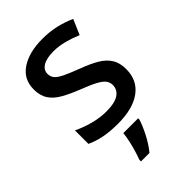

<svg xmlns="http://www.w3.org/2000/svg" viewBox="-229 -636 945 945"><g transform="rotate(-45 243.0 -164.0)"><path d="M442 -152Q442 -74 384.5 -32Q327 10 224 10Q167 10 125.5 1.5Q84 -7 50 -23V-117Q86 -99 133 -86Q180 -73 224 -73Q285 -73 312.5 -92Q340 -111 340 -143Q340 -162 329 -176.5Q318 -191 290 -206Q262 -221 210 -241Q159 -261 123 -281.5Q87 -302 68 -330.5Q49 -359 49 -403Q49 -474 106 -511.5Q163 -549 255 -549Q305 -549 348.5 -539Q392 -529 432 -511L398 -432Q363 -447 325 -457Q287 -467 251 -467Q202 -467 176.5 -451.5Q151 -436 151 -409Q151 -389 163 -375Q175 -361 204.5 -347Q234 -333 284 -314Q335 -295 370 -274.5Q405 -254 423.5 -225Q442 -196 442 -152ZM312 70Q303 100 281 143.5Q259 187 231 221H172V209Q179 191 187 164.5Q195 138 201 110Q207 82 209 61H312Z"/></g></svg>

Font: Noto Sans Lao Medium
Style: Regular
Weight: 500
Designer: Monotype Design Team
Foundry: Monotype Imaging Inc.
Version: Version 2.003; ttfautohint (v1.8.4.7-5d5b)